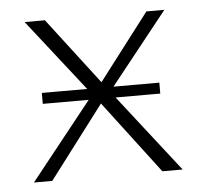

<svg xmlns="http://www.w3.org/2000/svg" viewBox="-39 -450 515 490"><g transform="rotate(-5 219.0 -205.0)"><path d="M29 0 197 -211 41 -410H93L223 -240L353 -410H399L243 -214L410 0H358L217 -186L76 0ZM69 -198V-226H370V-198Z"/></g></svg>

Font: Ysabeau ExtraLight
Style: Regular
Weight: 250
Designer: Christian Thalmann (Catharsis Fonts)
Version: Version 2.002